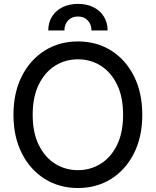

<svg xmlns="http://www.w3.org/2000/svg" viewBox="-20 -950 796 981"><path d="M378.4 10.7Q283.2 10.7 208.7 -35.9Q134.3 -82.5 91.6 -166.7Q48.8 -251 48.8 -363.3Q48.8 -476.6 91.6 -560.8Q134.3 -645 208.7 -691.7Q283.2 -738.3 378.4 -738.3Q473.6 -738.3 547.9 -691.7Q622.1 -645 664.6 -560.8Q707 -476.6 707 -363.3Q707 -251 664.6 -166.7Q622.1 -82.5 547.9 -35.9Q473.6 10.7 378.4 10.7ZM378.4 -80.6Q442.4 -80.6 494.6 -113.3Q546.9 -146 577.9 -209Q608.9 -272 608.9 -363.3Q608.9 -455.1 577.9 -518.3Q546.9 -581.5 494.6 -614.3Q442.4 -647 378.4 -647Q314 -647 261.7 -614.3Q209.5 -581.5 178.2 -518.3Q147 -455.1 147 -363.3Q147 -272 178.2 -209Q209.5 -146 261.7 -113.3Q314 -80.6 378.4 -80.6ZM226.6 -794.4Q226.6 -834.5 245.6 -865.2Q264.6 -896 299.1 -913.1Q333.5 -930.2 378.4 -930.2Q423.3 -930.2 457.5 -913.1Q491.7 -896 510.7 -865.2Q529.8 -834.5 529.8 -794.4H447.3Q447.3 -825.7 428.2 -845.7Q409.2 -865.7 378.4 -865.7Q347.2 -865.7 328.1 -845.7Q309.1 -825.7 309.1 -794.4Z"/></svg>

Font: Inter Cardless Tabular
Style: Regular
Weight: 400
Designer: Rasmus Andersson
Foundry: rsms
Version: Version 4.000;git-4fc901f